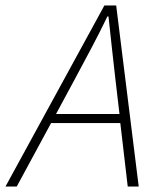

<svg xmlns="http://www.w3.org/2000/svg" viewBox="-64 -679 570 699"><path d="M209 -392C250 -469 288 -538 327 -619H331C339 -540 348 -465 356 -392L371 -264H140ZM-44 0H-3L122 -231H374L401 0H441L359 -659H316Z"/></svg>

Font: Source Sans Pro Light
Style: Italic
Weight: 300
Italic angle: -11°
Designer: Paul D. Hunt
Foundry: Adobe Systems Incorporated
Version: Version 3.006;hotconv 1.0.111;makeotfexe 2.5.65597